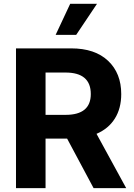

<svg xmlns="http://www.w3.org/2000/svg" viewBox="-20 -979 696 999"><path d="M63.2 0V-727.3H350.1Q474.1 -727.3 542.4 -662.6Q610.8 -598 610.8 -489.7Q610.8 -415.1 577.6 -362.2Q544.4 -309.3 482.2 -282.7L636.7 0H467L329.2 -257.8H217V0ZM217 -381.4H321.4Q452.4 -381.4 452.4 -489.7Q452.4 -601.6 320.7 -601.6H217ZM269.5 -797.6 345.2 -959.2H484.7L376.4 -797.6Z"/></svg>

Font: Inter UI
Style: Bold
Weight: 700
Designer: Rasmus Andersson
Foundry: rsms
Version: 3.2;8d6f07862